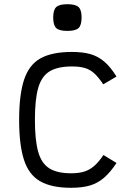

<svg xmlns="http://www.w3.org/2000/svg" viewBox="-20 -879 640 913"><path d="M318 14Q225 14 171 -17Q117 -48 94 -119Q71 -190 71 -309Q71 -429 94.5 -500Q118 -571 172.5 -601.5Q227 -632 322 -632Q374 -632 410.5 -621.5Q447 -611 476.5 -585.5Q506 -560 534 -515L471 -478Q449 -511 429 -529.5Q409 -548 384 -555.5Q359 -563 322 -563Q255 -563 216.5 -540Q178 -517 162 -462Q146 -407 146 -309Q146 -213 161.5 -157.5Q177 -102 214.5 -78.5Q252 -55 318 -55Q355 -55 380.5 -63Q406 -71 427.5 -89.5Q449 -108 472 -142L534 -104Q505 -60 475 -34Q445 -8 408 3Q371 14 318 14ZM300 -732Q262 -732 247.5 -745.5Q233 -759 233 -796Q233 -832 247.5 -845.5Q262 -859 300 -859Q339 -859 353.5 -845.5Q368 -832 368 -796Q368 -759 353.5 -745.5Q339 -732 300 -732Z"/></svg>

Font: Victor Mono
Style: Regular
Weight: 400
Monospace: yes
Designer: Rune Bjørnerås
Version: Version 1.561;gftools[0.9.30]